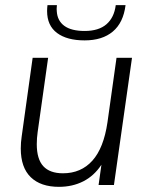

<svg xmlns="http://www.w3.org/2000/svg" viewBox="-20 -717 576 744"><path d="M60.5 -141.5Q60.5 -165 64 -188L106.5 -493H166.5L126 -206Q122.5 -181.5 122.5 -158.5Q122.5 -100.5 147.8 -73Q173 -45.5 224 -45.5Q294 -45.5 338 -94.5Q382 -143.5 396.5 -243.5L431.5 -493H491.5L421.5 0H362L373 -78.5Q344.5 -35.5 302.5 -14.2Q260.5 7 208.5 7Q137.5 7 99 -30.5Q60.5 -68 60.5 -141.5ZM162.5 -674Q162.5 -685 164 -697H200.5Q199.5 -687 199.5 -682.5Q199.5 -676.5 200 -674Q202 -637 229 -617Q256 -597 308 -597Q362.5 -597 392.5 -623Q422.5 -649 428.5 -697H466.5Q458 -629 417.2 -594.8Q376.5 -560.5 308 -560.5Q239.5 -560.5 201 -589.2Q162.5 -618 162.5 -674Z"/></svg>

Font: HK Grotesk Light
Style: Italic
Weight: 300
Italic angle: -16°
Designer: Alfredo Marco Pradil
Foundry: Hanken Design Co.
Version: Version 3.001